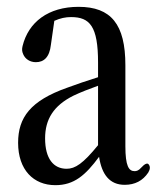

<svg xmlns="http://www.w3.org/2000/svg" viewBox="-20 -541 465 562"><path d="M142 1C197 1 230 -28 270 -82C278 -30 301 0 345 0C375 0 398 -12 414 -36C420 -46 420 -54 415 -60C411 -65 403 -61 393 -50C386 -42 380 -40 374 -40C357 -40 347 -55 347 -113V-350C347 -470 305 -521 210 -521C121 -521 63 -476 46 -406C44 -397 44 -391 48 -382C54 -368 68 -359 85 -359C108 -359 125 -373 129 -410L139 -480C157 -488 172 -491 188 -491C243 -491 267 -464 267 -358V-315C235 -305 203 -294 176 -284C69 -246 33 -197 33 -123C33 -44 78 1 142 1ZM112 -136C112 -192 137 -232 195 -261C216 -271 242 -281 267 -290V-116C223 -62 200 -47 175 -47C137 -47 112 -76 112 -136Z"/></svg>

Font: 寒蝉锦书宋 CompactLight
Style: Bold
Weight: 400
Width: 4
Designer: 寒蝉锦书宋{Warren} 思源宋体{Ryoko NISHIZUKA 西塚涼子 (kana & ideographs); Frank Grießhammer (Latin, Greek & Cyrillic); Wenlong ZHANG 
Foundry: Adobe & ChillType
Version: Version 2.000;Glyphs 3.1.1 (3135)